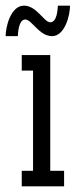

<svg xmlns="http://www.w3.org/2000/svg" viewBox="-62 -660 268 680"><path d="M15 -410H55V-55H15V0H165V-55H116V-465H15ZM186 -640H143C142 -626 140 -581 116 -581C94 -581 68 -640 23 -640C-24 -640 -42 -565 -42 -532H1C2 -545 4 -591 28 -591C50 -591 77 -532 122 -532C168 -532 186 -606 186 -640Z"/></svg>

Font: Stint Ultra Condensed
Style: Regular
Weight: 400
Width: 1
Designer: Astigmatic (AOETI)
Foundry: Astigmatic (AOETI)
Version: Version 1.000